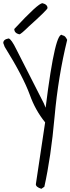

<svg xmlns="http://www.w3.org/2000/svg" viewBox="-31 -1135 436 1191"><path d="M358.4 -915Q373 -915 385.7 -887.7Q330.1 -661.1 307.6 -411.1Q285.2 -161.1 244.1 23.4L225.6 36.1Q191.4 25.4 191.4 7.8L249 -376Q187.5 -452.1 154.3 -545.9Q112.3 -661.1 -2 -844.7L-10.7 -868.2Q-10.7 -890.6 22.5 -896.5Q39.1 -893.6 72.3 -825.2L241.2 -493.2L252 -466.8Q313.5 -961.9 358.4 -915ZM232.4 -1115.2Q263.7 -1107.4 263.7 -1085Q263.7 -1075.2 147.5 -970.7Q97.7 -921.9 88.9 -921.9Q57.6 -929.7 57.6 -955.1Q206.1 -1115.2 232.4 -1115.2Z"/></svg>

Font: Sue Ellen Francisco 
Style: Regular
Weight: 400
Designer: Kimberly Geswein
Foundry: Kimberly Geswein
Version: Version 1.002 2007